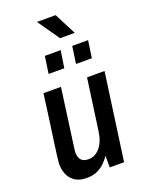

<svg xmlns="http://www.w3.org/2000/svg" viewBox="-170 -1001 827 1093"><g transform="rotate(-20 243.0 -454.0)"><path d="M162 12Q120 12 93 -4.5Q66 -21 52.5 -50Q39 -79 39 -117Q39 -125 41 -141Q43 -157 46 -181.5Q49 -206 54 -240.5Q59 -275 65 -318Q71 -361 78 -413Q85 -465 93 -526H199Q191 -469 184.5 -420Q178 -371 172.5 -331Q167 -291 162.5 -259Q158 -227 155 -204Q152 -181 150 -167.5Q148 -154 148 -150Q148 -116 162.5 -100.5Q177 -85 207 -85Q247 -85 276.5 -120Q306 -155 314 -218L357 -526H463L390 0H303V-71Q290 -51 271 -32Q252 -13 225 -0.5Q198 12 162 12ZM324 -619 339 -723H435L420 -619ZM158 -619 173 -723H269L253 -619ZM289 -788 199 -917 200 -920H310L378 -788Z"/></g></svg>

Font: Archivo Narrow SemiBold
Style: Italic
Weight: 600
Italic angle: -8°
Designer: Hector Gatti
Foundry: Omnibus-Type
Version: Version 3.002